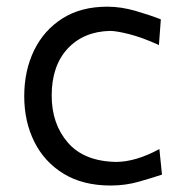

<svg xmlns="http://www.w3.org/2000/svg" viewBox="-20 -554 560 584"><path d="M316.4 10.3Q232.4 10.3 173.8 -25.4Q115.2 -61 84.5 -122.6Q53.7 -184.1 53.7 -261.2Q53.7 -338.9 83.5 -400.4Q113.3 -461.9 169.7 -497.8Q226.1 -533.7 306.6 -533.7Q348.6 -533.7 393.6 -520.5Q438.5 -507.3 469.2 -495.1L463.4 -417Q413.1 -439.9 373.5 -450Q334 -460 314.5 -460Q233.9 -458 185.5 -405.8Q137.2 -353.5 137.2 -263.2Q137.2 -177.2 186.3 -120.4Q235.4 -63.5 332.5 -61.5Q392.6 -61.5 464.8 -100.6L472.7 -22.9Q443.8 -13.2 402.8 -1.5Q361.8 10.3 316.4 10.3Z"/></svg>

Font: Pinar DS3-Regular
Style: Regular
Weight: 400
Designer: Amin Abedi
Version: Version 2.000